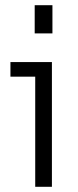

<svg xmlns="http://www.w3.org/2000/svg" viewBox="-20 -716 298 736"><path d="M115 0V-450L144 -422H20V-478H179V0ZM113 -588V-696H181V-588Z"/></svg>

Font: SUSE Thin Light
Style: Regular
Weight: 300
Version: Version 1.000